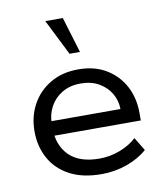

<svg xmlns="http://www.w3.org/2000/svg" viewBox="-74 -675 639 746"><g transform="rotate(-10 246.0 -302.0)"><path d="M267.9 10Q192.6 10 141.6 -17.4Q90.5 -44.8 64.8 -92.3Q39 -139.7 39 -198.4Q39 -257.2 64.7 -304.2Q90.3 -351.2 137.3 -378.9Q184.3 -406.7 247.8 -406.7Q311.8 -406.7 357.8 -378.9Q403.7 -351.2 428.5 -304.4Q453.2 -257.6 453.2 -198.1V-169H82.6V-226.5H383Q382.6 -259.8 366.2 -287.9Q349.8 -316 319.6 -333.5Q289.4 -351 247.8 -351Q204.6 -351 173.8 -332.4Q143.1 -313.8 126.7 -283.4Q110.3 -253 110.3 -217.5V-198.4Q110.3 -131.4 150.5 -91.1Q190.7 -50.9 270.1 -50.9Q312.1 -50.9 351.6 -66.2Q391.2 -81.4 416.7 -105.8L448.6 -53.3Q416.1 -24.2 368.2 -7.1Q320.4 10 267.9 10ZM225.5 -472.2 154.7 -613.5H223.8L266.6 -472.2Z"/></g></svg>

Font: Rokkitt SemiBold
Style: Regular
Weight: 600
Designer: Vernon Adams
Foundry: Vernon Adams
Version: Version 3.103